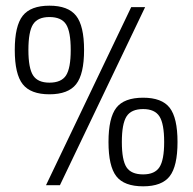

<svg xmlns="http://www.w3.org/2000/svg" viewBox="-20 -652 678 676"><path d="M276 -476Q276 -391 248 -355.5Q220 -320 154 -320Q88 -320 60 -355.5Q32 -391 32 -476Q32 -561 60 -596.5Q88 -632 154 -632Q220 -632 248 -596.5Q276 -561 276 -476ZM491 -627 191 0H142L442 -627ZM229 -476Q229 -541 212.5 -566.5Q196 -592 154 -592Q113 -592 96.5 -566.5Q80 -541 80 -476Q80 -412 96.5 -386.5Q113 -361 154 -361Q196 -361 212.5 -386.5Q229 -412 229 -476ZM605 -152Q605 -67 577.5 -31.5Q550 4 484 4Q417 4 389.5 -31.5Q362 -67 362 -152Q362 -237 389.5 -272.5Q417 -308 484 -308Q550 -308 577.5 -272.5Q605 -237 605 -152ZM558 -152Q558 -216 541.5 -242Q525 -268 484 -268Q442 -268 425.5 -242Q409 -216 409 -152Q409 -88 425.5 -63Q442 -38 484 -38Q525 -38 541.5 -63.5Q558 -89 558 -152Z"/></svg>

Font: Blinker Light
Style: Regular
Weight: 300
Designer: Juergen Huber
Foundry: supertype
Version: Version 1.017;hotconv 1.0.117;makeotfexe 2.5.65602